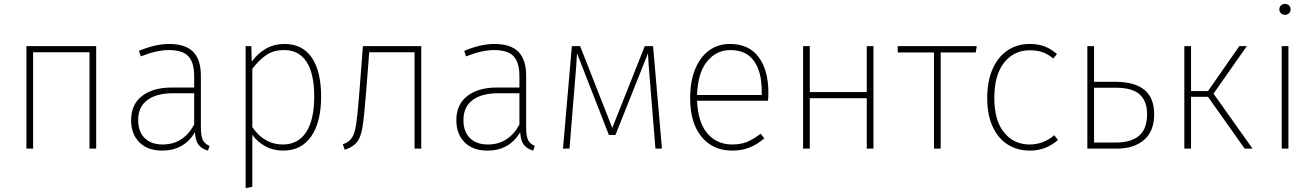

<svg xmlns="http://www.w3.org/2000/svg" viewBox="-20 -754 6669 974"><path d="M434 -489H148V0H114V-520H468V0H434Z M1043 -14 1035 10Q1003 1 987 -20Q971 -41 969 -83Q913 10 803 10Q729 10 687 -32Q645 -74 645 -144Q645 -224 700.5 -267Q756 -310 851 -310H965V-368Q965 -436 936 -468Q907 -500 836 -500Q776 -500 694 -468L685 -496Q768 -531 838 -531Q921 -531 960 -491Q999 -451 999 -371V-111Q999 -63 1009 -43.5Q1019 -24 1043 -14ZM965 -122V-281H858Q774 -281 727.5 -246.5Q681 -212 681 -145Q681 -86 714 -53.5Q747 -21 805 -21Q910 -21 965 -122Z M1609 -264Q1609 -135 1559 -62.5Q1509 10 1416 10Q1366 10 1326 -12Q1286 -34 1260 -70V194L1226 200V-520H1255L1257 -441Q1287 -483 1329 -507Q1371 -531 1423 -531Q1514 -531 1561.5 -462Q1609 -393 1609 -264ZM1574 -264Q1574 -381 1535 -440.5Q1496 -500 1421 -500Q1369 -500 1332.5 -476Q1296 -452 1260 -405V-109Q1321 -21 1414 -21Q1492 -21 1533 -83.5Q1574 -146 1574 -264Z M2117 -520V0H2083V-489H1853L1837 -283Q1827 -159 1819 -109.5Q1811 -60 1792 -34.5Q1773 -9 1729 6L1719 -22Q1751 -33 1765.5 -55.5Q1780 -78 1787 -125Q1794 -172 1803 -286L1821 -520Z M2693 -14 2685 10Q2653 1 2637 -20Q2621 -41 2619 -83Q2563 10 2453 10Q2379 10 2337 -32Q2295 -74 2295 -144Q2295 -224 2350.5 -267Q2406 -310 2501 -310H2615V-368Q2615 -436 2586 -468Q2557 -500 2486 -500Q2426 -500 2344 -468L2335 -496Q2418 -531 2488 -531Q2571 -531 2610 -491Q2649 -451 2649 -371V-111Q2649 -63 2659 -43.5Q2669 -24 2693 -14ZM2615 -122V-281H2508Q2424 -281 2377.5 -246.5Q2331 -212 2331 -145Q2331 -86 2364 -53.5Q2397 -21 2455 -21Q2560 -21 2615 -122Z M3338 0H3305L3277 -344Q3270 -425 3267 -483L3102 -69H3069L2907 -484Q2904 -418 2897 -344L2869 0H2836L2881 -520H2923L3086 -105L3251 -520H3293Z M3876 -243H3516Q3521 -132 3569 -76.5Q3617 -21 3695 -21Q3737 -21 3769 -34Q3801 -47 3839 -76L3857 -52Q3821 -21 3782 -5.5Q3743 10 3695 10Q3596 10 3538.5 -60.5Q3481 -131 3481 -256Q3481 -340 3506 -402Q3531 -464 3576.5 -497.5Q3622 -531 3683 -531Q3779 -531 3828.5 -464.5Q3878 -398 3878 -283Q3878 -261 3876 -243ZM3844 -295Q3844 -390 3804.5 -445Q3765 -500 3685 -500Q3614 -500 3567 -442.5Q3520 -385 3516 -272H3844Z M4377 -256H4088V0H4054V-520H4088V-287H4377V-520H4411V0H4377Z M4930 -488H4752V0H4718V-488H4534V-520H4935Z M5342 -480 5323 -457Q5299 -478 5270.5 -488.5Q5242 -499 5204 -499Q5124 -499 5074 -436.5Q5024 -374 5024 -257Q5024 -143 5073.5 -82Q5123 -21 5203 -21Q5273 -21 5328 -68L5347 -44Q5286 10 5205 10Q5140 10 5091 -21.5Q5042 -53 5015 -113Q4988 -173 4988 -257Q4988 -340 5014.5 -402Q5041 -464 5090 -497.5Q5139 -531 5203 -531Q5246 -531 5278 -519Q5310 -507 5342 -480Z M5835 -175Q5835 -88 5783.5 -44Q5732 0 5645 0H5496V-520H5530V-339H5638Q5835 -339 5835 -175ZM5799 -175Q5799 -241 5761.5 -275Q5724 -309 5639 -309H5530V-31H5641Q5718 -31 5758.5 -65.5Q5799 -100 5799 -175Z M6136 -279 6334 0H6294L6108 -263H6022V0H5988V-520H6022V-292H6108L6267 -520H6305Z M6516 0H6482V-520H6516ZM6527 -707Q6527 -695 6519.5 -687Q6512 -679 6498 -679Q6486 -679 6478 -687Q6470 -695 6470 -707Q6470 -718 6478 -726Q6486 -734 6498 -734Q6512 -734 6519.5 -726Q6527 -718 6527 -707Z"/></svg>

Font: FiraGO UltraLight
Style: Regular
Weight: 200
Designer: bBox Type
Foundry: bBox Type GmbH
Version: Version 1.001